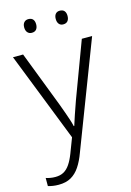

<svg xmlns="http://www.w3.org/2000/svg" viewBox="-141 -789 752 1099"><g transform="rotate(-15 235.0 -239.5)"><path d="M1 -532H61L188 -202Q199 -172 208 -147Q217 -122 224 -100.5Q231 -79 235 -61H238Q245 -85 257.5 -121Q270 -157 285 -200L409 -532H470L230 94Q213 141 191 174Q169 207 139 224Q109 241 66 241Q47 241 31.5 238.5Q16 236 3 232V184Q15 188 29 190.5Q43 193 59 193Q88 193 108.5 181.5Q129 170 145 146.5Q161 123 175 87L209 -2ZM107 -680Q107 -699 116.5 -709.5Q126 -720 142 -720Q160 -720 169 -709.5Q178 -699 178 -680Q178 -661 169 -650Q160 -639 142 -639Q126 -639 116.5 -650Q107 -661 107 -680ZM294 -680Q294 -699 303 -709.5Q312 -720 328 -720Q346 -720 355 -709.5Q364 -699 364 -680Q364 -661 355 -650Q346 -639 328 -639Q312 -639 303 -650Q294 -661 294 -680Z"/></g></svg>

Font: Noto Sans Armenian Light
Style: Regular
Weight: 300
Designer: Monotype Design Team
Foundry: Monotype Imaging Inc.
Version: Version 2.007